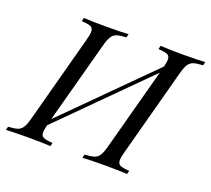

<svg xmlns="http://www.w3.org/2000/svg" viewBox="-130 -701 914 831"><g transform="rotate(20 327.0 -285.5)"><path d="M682.3 -571 678.2 -554.8Q648.4 -553.2 634.3 -548.4Q620.2 -543.5 611.3 -529.8Q602.4 -516.1 594.4 -485.5L487.1 -85.5Q479.8 -60.5 479.8 -46Q479.8 -29 491.5 -23.4Q503.2 -17.7 533.9 -16.1L529.8 0Q496 -2.4 426.6 -2.4Q362.1 -2.4 324.2 0L328.2 -16.1Q358.1 -17.7 372.2 -22.6Q386.3 -27.4 395.2 -41.1Q404 -54.8 412.1 -85.5L512.9 -460.5L132.3 -79.8Q126.6 -54.8 126.6 -46Q126.6 -29 138.3 -23.4Q150 -17.7 180.6 -16.1L176.6 0Q139.5 -2.4 74.2 -2.4Q5.6 -2.4 -28.2 0L-24.2 -16.1Q4.8 -17.7 19 -22.6Q33.1 -27.4 41.9 -41.1Q50.8 -54.8 58.9 -85.5L166.1 -485.5Q173.4 -511.3 173.4 -525Q173.4 -541.9 161.7 -547.6Q150 -553.2 119.4 -554.8L123.4 -571Q157.3 -568.5 226.6 -568.5Q291.9 -568.5 329 -571L325 -554.8Q295.2 -553.2 281 -548.4Q266.9 -543.5 258.1 -529.8Q249.2 -516.1 241.1 -485.5L140.3 -111.3L521 -491.9Q526.6 -516.1 526.6 -525Q526.6 -541.9 514.5 -547.6Q502.4 -553.2 472.6 -554.8L476.6 -571Q514.5 -568.5 579 -568.5Q648.4 -568.5 682.3 -571Z"/></g></svg>

Font: Playfair Display SC
Style: Italic
Weight: 400
Italic angle: -14°
Designer: Claus Eggers Sørensen
Foundry: Claus Eggers Sørensen
Version: Version 1.202; ttfautohint (v1.6)